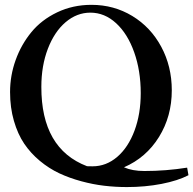

<svg xmlns="http://www.w3.org/2000/svg" viewBox="-20 -696 788 782"><path d="M496.6 65.9Q449.7 65.9 404.3 60.5Q358.9 55.2 311 42.2Q263.2 29.3 221.4 9.8Q179.7 -9.8 142.3 -40.8Q105 -71.8 78.6 -110.8Q52.2 -149.9 36.6 -203.9Q21 -257.8 21 -321.3Q21 -388.2 43.7 -451.4Q66.4 -514.6 107.7 -564.9Q148.9 -615.2 212.9 -645.8Q276.9 -676.3 352.5 -676.3Q443.8 -676.3 518.8 -630.9Q593.8 -585.4 636.7 -505.6Q679.7 -425.8 679.7 -328.1Q679.7 -222.2 627.4 -137.9Q575.2 -53.7 484.9 -14.6Q519 0.5 567.9 0.5Q656.2 0.5 742.2 -13.2L747.6 17.6Q704.6 40 637.9 53Q571.3 65.9 496.6 65.9ZM148.4 -342.3Q147.9 -90.3 334.5 -19Q341.8 -18.6 356.9 -18.6Q412.6 -18.6 457.5 -57.1Q502.4 -95.7 527.8 -163.8Q553.2 -231.9 553.2 -316.4Q553.2 -407.7 526.6 -482.9Q500 -558.1 453.1 -601.3Q406.2 -644.5 348.1 -644.5Q293 -644.5 247.3 -605.7Q201.7 -566.9 175 -497.6Q148.4 -428.2 148.4 -342.3Z"/></svg>

Font: Elstob 18pt Medium
Style: Regular
Weight: 500
Designer: Peter S. Baker
Version: Version 1.015